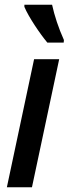

<svg xmlns="http://www.w3.org/2000/svg" viewBox="-20 -791 290 811"><path d="M180 -611H249L250 -622C227 -673 210 -725 200 -771H83V-762C101 -719 149 -648 180 -611ZM9 0H115L230 -541H124Z"/></svg>

Font: Noto Sans Display SemiCondensed Medium
Style: Italic
Weight: 500
Width: 4
Italic angle: -12°
Designer: Monotype Design Team
Foundry: Monotype Imaging Inc.
Version: Version 1.900